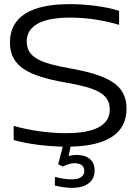

<svg xmlns="http://www.w3.org/2000/svg" viewBox="-20 -699 659 927"><path d="M555 -579V-647C486 -668 400 -679 315 -679C131 -679 28 -619 28 -494C28 -377 118 -332 299 -300C437 -276 510 -250 510 -170C510 -95 439 -56 299 -56C216 -56 124 -69 46 -91V-23C117 -3 202 7 283 9L261 94L283 105C303 95 323 89 339 89C370 89 387 102 387 126C387 152 366 167 327 167C305 167 273 163 245 155V197C273 204 306 208 328 208C397 208 437 177 437 124C437 76 404 49 350 49C338 49 324 51 311 54L321 9C500 5 591 -57 591 -174C591 -293 498 -337 312 -370C180 -394 109 -420 109 -499C109 -574 181 -614 317 -614C394 -614 476 -603 555 -579Z"/></svg>

Font: LT Wave Light
Style: Regular
Weight: 300
Designer: Daniel Lyons
Version: Version 2.5 (Glyphs App)